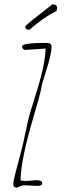

<svg xmlns="http://www.w3.org/2000/svg" viewBox="-20 -859 303 881"><path d="M114.3 -722.2Q96.2 -722.2 96.2 -736.8Q96.2 -742.7 155.5 -788.3Q214.8 -834 220.2 -838.9Q242.2 -838.9 242.2 -823.2Q242.2 -822.8 239.3 -808.1Q189 -785.6 114.3 -722.2ZM150.9 -5.9 91.8 -8.8Q80.6 -8.8 70.1 -3.4Q59.6 2 56.2 2Q41 2 41 -13.2Q41 -30.3 52.7 -72.3Q81.5 -176.8 93.3 -233.9Q105 -291 111.8 -318.4Q118.7 -345.7 140.6 -414.1Q189 -565.9 189 -636.2L95.2 -629.9Q89.4 -629.9 85.2 -635Q81.1 -640.1 81.1 -646Q81.1 -662.1 191.9 -662.1Q216.8 -662.1 216.8 -646Q216.8 -611.8 192.4 -536.4Q168 -460.9 168 -446.8Q162.6 -419.4 137.7 -335.9Q75.2 -127.9 74.2 -30.8Q84 -28.8 103 -28.8L145 -32.2Q173.8 -32.2 173.8 -19Q173.8 -5.9 150.9 -5.9Z"/></svg>

Font: Amatic SC
Style: Regular
Weight: 400
Version: Version 1.004